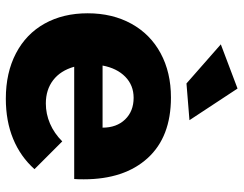

<svg xmlns="http://www.w3.org/2000/svg" viewBox="-106 -704 816 643"><g transform="rotate(90 301.5 -382.0)"><path d="M580 -255Q580 -234 579 -223H203Q216 -177 248 -152.5Q280 -128 326 -128Q361 -128 393.5 -142Q426 -156 453 -183L546 -90Q504 -43 444.5 -18.5Q385 6 310 6Q223 6 158 -28Q93 -62 58.5 -124Q24 -186 24 -268Q24 -351 59 -414.5Q94 -478 158 -512.5Q222 -547 306 -547Q438 -547 509 -469Q580 -391 580 -255ZM407 -318Q407 -365 379.5 -393.5Q352 -422 307 -422Q265 -422 236.5 -394Q208 -366 199 -318ZM276 -770 382 -609 259 -599 128 -714Z"/></g></svg>

Font: Gontserrat
Style: Bold
Weight: 700
Designer: Julieta Ulanovsky
Foundry: Julieta Ulanovsky
Version: Version 6.001